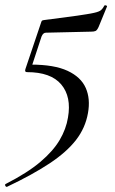

<svg xmlns="http://www.w3.org/2000/svg" viewBox="-50 -445 444 740"><path d="M-23 275Q-27 276 -29.5 271Q-32 266 -28 264Q56 221 105.5 179Q155 137 180 94.5Q205 52 212 8Q226 -72 186 -119.5Q146 -167 54 -167Q44 -167 48 -179L108 -357Q110 -364 112 -365.5Q114 -367 122 -368Q202 -378 247 -384.5Q292 -391 312.5 -395.5Q333 -400 340 -406.5Q347 -413 352 -423Q354 -426 359 -424Q364 -422 362 -419L330 -341Q324 -328 318 -325.5Q312 -323 301 -323L127 -319Q116 -319 110 -304L68 -176L69 -196Q159 -196 210.5 -172Q262 -148 280.5 -106Q299 -64 289 -9Q279 48 243 94.5Q207 141 141.5 184.5Q76 228 -23 275Z"/></svg>

Font: Cormorant Medium
Style: Italic
Weight: 500
Italic angle: -10°
Designer: Christian Thalmann (Catharsis Fonts)
Foundry: Catharsis Fonts
Version: Version 4.000